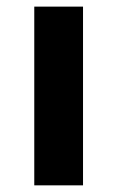

<svg xmlns="http://www.w3.org/2000/svg" viewBox="-20 -557 352 577"><path d="M83 0V-537.1H229.5V0Z"/></svg>

Font: New Shape
Style: Bold
Weight: 700
Designer: Wojciech Kalinowski "wmk69" (wmk69@o2.pl)
Foundry: Wojciech Kalinowski "wmk69" (wmk69@o2.pl)
Version: Version 2.1.1; 2021-05-14